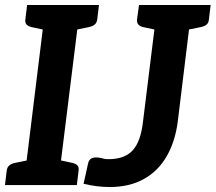

<svg xmlns="http://www.w3.org/2000/svg" viewBox="-26 -744 867 772"><path d="M69 0 158 -724H297L207 0ZM-6 0 1 -58Q3 -72 11.5 -79Q20 -86 34 -89L93 -101V0ZM184 0 209 -101 265 -89Q278 -86 285 -79Q292 -72 290 -58L283 0ZM182 -724 157 -623 101 -635Q88 -638 81 -645Q74 -652 76 -666L83 -724ZM372 -724 365 -666Q363 -652 354.5 -645Q346 -638 331 -635L273 -623V-724ZM415 8Q364 8 310 -5L328 -86Q333 -111 360 -111Q365 -111 369.5 -110.5Q374 -110 383 -108Q393 -105 399.5 -104.5Q406 -104 411 -104Q475 -104 507.5 -139.5Q540 -175 549 -255L607 -724H746L689 -257Q679 -177 645 -117Q611 -57 553 -24.5Q495 8 415 8ZM632 -724 606 -623 550 -635Q537 -638 530.5 -645Q524 -652 525 -666L533 -724ZM821 -724 814 -666Q813 -652 804.5 -645Q796 -638 781 -635L722 -623V-724Z"/></svg>

Font: Aleo
Style: Bold Italic
Weight: 700
Italic angle: -7°
Version: Version 2.001;gftools[0.9.29]